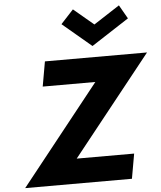

<svg xmlns="http://www.w3.org/2000/svg" viewBox="-70 -1212 1067 1272"><g transform="rotate(-5 463.5 -576.0)"><path d="M927.5 -825H248.5L219.4 -660H569.4L45 0H755L784.1 -165H402.1ZM463.1 -1152 379.1 -1061 571.5 -899 821.1 -1061 769.1 -1152 596.4 -1040Z"/></g></svg>

Font: Hussar Wysoki
Style: Obl
Weight: 700
Foundry: Cannot Into Space Fonts
Version: Version 0.92